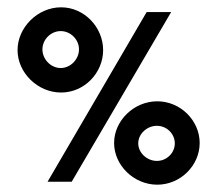

<svg xmlns="http://www.w3.org/2000/svg" viewBox="-20 -497 593 525"><path d="M96 -362C96 -389 119 -412 146 -412C173 -412 196 -389 196 -362C196 -335 173 -311 146 -311C119 -311 96 -335 96 -362ZM28 -360C28 -298 83 -244 147 -244C211 -244 262 -298 262 -360C262 -422 211 -477 147 -477C83 -477 28 -422 28 -360ZM358 -105C358 -131 382 -153 409 -153C436 -153 458 -131 458 -105C458 -79 436 -57 409 -57C382 -57 358 -79 358 -105ZM292 -106C292 -45 346 8 410 8C474 8 526 -45 526 -106C526 -167 474 -220 410 -220C346 -220 292 -167 292 -106ZM448 -464H381L110 0H176Z"/></svg>

Font: Hussar Tani
Style: Bold
Weight: 700
Foundry: Cannot Into Space Fonts
Version: Version 0.92